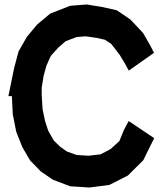

<svg xmlns="http://www.w3.org/2000/svg" viewBox="-20 -834 713 859"><path d="M533.2 -250 555.7 -292.5 669.9 -215.8 649.4 -174.8 621.1 -117.2 552.2 -48.8 469.7 -6.8 380.4 4.9 294.4 -0.5 216.8 -29.8 162.6 -66.9 114.7 -116.2 80.1 -175.3 52.7 -244.1 37.1 -323.2 33.2 -403.8H17.6L43.5 -530.8L63 -604L100.1 -668.9L145.5 -723.6L204.1 -772.9L293.9 -808.1L367.7 -814L437 -802.7L502.4 -788.1L563 -747.1L620.1 -686.5L652.8 -629.4L668.9 -597.7L556.2 -518.1L540 -547.9L515.6 -588.4L477.5 -637.7L449.2 -656.2L412.1 -664.6L363.3 -671.4L323.2 -668.5L273.4 -649.4L241.2 -621.6L207 -583.5L187.5 -539.6L175.3 -495.1L166.5 -441.4V-409.7L170.4 -345.7L181.6 -292.5L195.8 -249L220.7 -205.1L249 -177.7L279.3 -156.2L322.8 -140.6L376.5 -137.2L430.2 -143.6L474.6 -167L514.2 -203.1Z"/></svg>

Font: Gap Sans
Style: Black
Weight: 400
Designer: Alexandre Liziard and Etienne Ozeray
Foundry: Interstices.io
Version: Version 1.6.1 - December 3. 2014